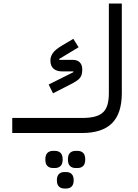

<svg xmlns="http://www.w3.org/2000/svg" viewBox="-20 -760 791 1097"><path d="M50 -86H448Q491 -86 520.5 -93.5Q550 -101 568 -117.5Q586 -134 594 -161.5Q602 -189 602 -228V-740H676V-228Q676 -112 620 -56Q564 0 448 0H50ZM258 -277 400 -348 399 -352H336Q304 -352 286 -367.5Q268 -383 268 -415Q268 -437 282.5 -457.5Q297 -478 338 -502L399 -538L429 -490L318 -423L319 -418H396Q422 -418 436 -403.5Q450 -389 450 -363Q450 -347 447 -335.5Q444 -324 437 -315Q430 -306 417 -297.5Q404 -289 385 -279L283 -227ZM412 200Q392 200 380 188.5Q368 177 368 151Q368 125 380 113.5Q392 102 412 102H423Q443 102 455 113.5Q467 125 467 151Q467 177 455 188.5Q443 200 423 200ZM347 317Q328 317 316.5 305.5Q305 294 305 270Q305 246 316.5 234.5Q328 223 347 223H359Q378 223 389.5 234.5Q401 246 401 270Q401 294 389.5 305.5Q378 317 359 317ZM283 200Q263 200 251 188.5Q239 177 239 151Q239 125 251 113.5Q263 102 283 102H294Q314 102 326 113.5Q338 125 338 151Q338 177 326 188.5Q314 200 294 200Z"/></svg>

Font: IBM Plex Sans Arabic
Style: Regular
Weight: 400
Designer: Mike Abbink, Paul van der Laan, Pieter van Rosmalen, Wael Morcos, Khajak Apelian
Foundry: Bold Monday
Version: Version 1.1